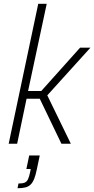

<svg xmlns="http://www.w3.org/2000/svg" viewBox="-20 -763 500 1019"><path d="M26 0 183 -743H228L129 -280H199L405 -510H460L231 -257L356 0H306L191 -239H121L71 0ZM73 236 78 211Q100 211 111.5 206Q123 201 129 187.5Q135 174 140 150L143 134H120L135 62H191L175 138Q169 167 161.5 186Q154 205 143 216Q132 227 115.5 231.5Q99 236 73 236Z"/></svg>

Font: Saira SemiCondensed ExtraLight
Style: Italic
Weight: 250
Width: 4
Italic angle: -12°
Designer: Hector Gatti with collaboration of the Omnibus-Type team
Foundry: Omnibus-Type
Version: Version 1.101